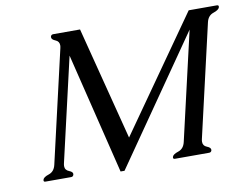

<svg xmlns="http://www.w3.org/2000/svg" viewBox="-76 -794 1186 915"><g transform="rotate(-10 517.0 -336.0)"><path d="M970.2 -613.8 845.2 -71.3Q843.3 -63.5 843.3 -57.1Q843.3 -37.6 861.8 -30.5Q880.4 -23.4 880.4 -12.7Q880.4 -11.2 880.4 -10.3Q877.9 0 867.7 0H702.1Q691.9 0 694.3 -10.3Q697.3 -22.5 723.6 -31Q750 -39.6 757.3 -71.3L877.9 -594.2L455.6 14.6H436.5L293 -571.3L177.7 -71.3Q175.8 -63.5 175.8 -57.1Q175.8 -37.6 195.6 -30Q215.3 -22.5 212.4 -10.3Q210 0 199.7 0H75.7Q67.4 0 67.4 -6.8Q67.4 -8.3 67.9 -10.3Q70.8 -22.5 97.2 -31Q123.5 -39.6 130.9 -71.3L255.9 -613.8Q257.8 -621.6 257.8 -627.4Q257.8 -647 239.5 -654.3Q221.2 -661.6 221.2 -672.4Q221.2 -673.8 221.2 -675.3Q223.6 -685.5 233.9 -685.5H363.8L504.4 -137.7L889.6 -685.5H1025.9Q1034.2 -685.5 1034.2 -678.7Q1034.2 -677.2 1033.7 -675.3Q1030.8 -662.6 1004.2 -653.8Q977.5 -645 970.2 -613.8Z"/></g></svg>

Font: Caudex
Style: Italic
Weight: 400
Italic angle: -13°
Version: Version 1.04